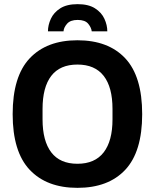

<svg xmlns="http://www.w3.org/2000/svg" viewBox="-20 -893 746 925"><path d="M211 -742Q211 -772 225 -802.5Q239 -833 270.5 -853Q302 -873 354 -873Q406 -873 437.5 -853Q469 -833 483 -802.5Q497 -772 497 -742H422Q420 -760 405 -778.5Q390 -797 354 -797Q319 -797 303 -778.5Q287 -760 286 -742ZM353 12Q205 12 123 -75Q41 -162 41 -343Q41 -525 123 -612Q205 -699 353 -699Q502 -699 583.5 -612Q665 -525 665 -343Q665 -162 583.5 -75Q502 12 353 12ZM353 -104Q437 -104 479.5 -159Q522 -214 522 -318V-368Q522 -473 479.5 -527.5Q437 -582 353 -582Q269 -582 227 -527.5Q185 -473 185 -368V-318Q185 -214 227 -159Q269 -104 353 -104Z"/></svg>

Font: Archivo SemiCondensed
Style: Bold
Weight: 680
Width: 4
Designer: Hector Gatti
Foundry: Omnibus-Type
Version: Version 2.001; ttfautohint (v1.8.3)